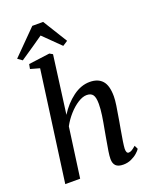

<svg xmlns="http://www.w3.org/2000/svg" viewBox="-184 -1117 965 1224"><g transform="rotate(-20 299.0 -505.0)"><path d="M202 -412.5Q242 -476.5 297.5 -517.8Q353 -559 412.5 -559Q468 -559 497.2 -526.5Q526.5 -494 526.5 -420.5Q526.5 -396 521 -359Q515.5 -322 505 -261.5L502 -244.5Q496.5 -214 495.5 -208Q479 -116.5 477 -82.5Q476.5 -50.5 493.5 -50.5Q503.5 -50.5 514.5 -56.8Q525.5 -63 543 -78.5L555 -53.5Q548 -42.5 531.5 -27.8Q515 -13 490 -1.5Q465 10 435.5 10Q401 10 385.2 -5.5Q369.5 -21 369.5 -51.5Q369.5 -71.5 374.5 -103.8Q379.5 -136 389.5 -191.5Q394 -214.5 395 -222L397 -233.5Q407.5 -288.5 413.8 -331.2Q420 -374 420 -408Q420 -452 407.2 -469.5Q394.5 -487 365.5 -487Q338.5 -487 306 -466.5Q273.5 -446 243 -412Q212.5 -378 191.5 -338.5L145 0H44L146 -749L83.5 -766.5L89.5 -798L233 -817L254 -805ZM29 -856 191.5 -1020H265L367.5 -854.5L333.5 -832.5Q257.5 -906.5 220 -944Q168 -907 59.5 -834Z"/></g></svg>

Font: Merriweather Text
Style: Italic
Weight: 400
Italic angle: -7.8°
Designer: Eben Sorkin
Foundry: Eben Sorkin
Version: Version 2.100